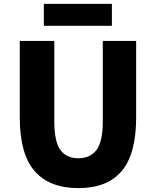

<svg xmlns="http://www.w3.org/2000/svg" viewBox="-20 -956 803 990"><path d="M384 14Q235 14 158.5 -74Q82 -162 82 -350V-745H260V-331Q260 -225 291.5 -182.5Q323 -140 384 -140Q445 -140 477.5 -182.5Q510 -225 510 -331V-745H682V-350Q682 -162 607.5 -74Q533 14 384 14ZM206 -823V-936H557V-823Z"/></svg>

Font: Source Han Sans TC Heavy
Style: Regular
Weight: 900
Designer: Ryoko NISHIZUKA Ë•øÂ°öÊ∂ºÂ≠ê (kana, bopomofo & ideographs); Paul D. Hunt (Latin, Greek & Cyrillic); Sandoll Communicatio
Foundry: Adobe
Version: Version 2.004;hotconv 1.0.118;makeotfexe 2.5.65603